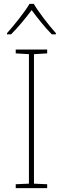

<svg xmlns="http://www.w3.org/2000/svg" viewBox="-20 -969 323 989"><path d="M154 -949H132C108 -908 53 -839 16 -798V-792H37C74 -829 115 -879 143 -917C171 -879 210 -829 247 -792H268V-798C231 -839 178 -908 154 -949ZM223 0V-20L155 -23V-690L223 -694V-714H61V-694L129 -690V-23L61 -20V0Z"/></svg>

Font: Noto Kufi Arabic Thin
Style: Regular
Weight: 100
Designer: Monotype Design Team, David Williams, Khaled Hosny
Foundry: Google LLC
Version: Version 2.109